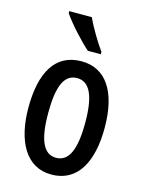

<svg xmlns="http://www.w3.org/2000/svg" viewBox="-117 -837 692 917"><g transform="rotate(15 229.0 -378.0)"><path d="M221 -766H109V-757C135 -716 206 -639 244 -606H308V-618C282 -653 241 -721 221 -766ZM417 -271C417 -453 347 -550 229 -550C99 -550 40 -444 40 -271C40 -107 102 10 227 10C361 10 417 -108 417 -271ZM138 -270C138 -402 165 -467 229 -467C292 -467 321 -402 321 -271C321 -138 292 -73 229 -73C166 -73 138 -140 138 -270Z"/></g></svg>

Font: Noto Sans Khmer ExtraCondensed Medium
Style: Regular
Weight: 500
Width: 2
Designer: Danh Hong and the Monotype Design Team
Foundry: Monotype Imaging Inc.
Version: Version 2.004